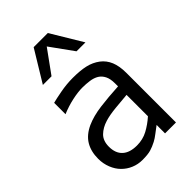

<svg xmlns="http://www.w3.org/2000/svg" viewBox="-232 -852 955 955"><g transform="rotate(-45 245.0 -375.0)"><path d="M356.4 -120.3V-270.8Q319.8 -267.8 272.3 -263.1Q224.8 -258.4 195.5 -249Q159.4 -238.1 135.6 -215.1Q111.9 -192.1 111.9 -150.5Q111.9 -104.5 138.4 -80.2Q164.9 -55.9 214.9 -55.9Q256.9 -55.9 291.1 -74.3Q325.2 -92.6 356.4 -120.3ZM356.4 -59.4Q338.1 -46 320.3 -32.2Q302.5 -18.3 286.6 -9.9Q263.9 2 242.8 8.2Q221.8 14.4 183.7 14.4Q152.5 14.4 124.8 2.7Q97 -8.9 76.2 -30.2Q55.9 -50.5 43.8 -80.9Q31.7 -111.4 31.7 -145.5Q31.7 -197.5 53.7 -233.9Q75.7 -270.3 123.3 -292.1Q166.3 -311.4 225 -319.1Q283.7 -326.7 356.4 -330.7V-352Q356.4 -383.7 346.5 -403.5Q336.6 -423.3 319.3 -434.2Q301.5 -445 276.7 -448.5Q252 -452 226.2 -452Q195.5 -452 154.5 -443.1Q113.4 -434.2 73.3 -417.3H73.8V-497.5Q94.1 -503 138.6 -511.4Q183.2 -519.8 226.7 -519.8Q279.2 -519.8 314.9 -511.6Q350.5 -503.5 379.2 -482.2Q406.4 -461.4 419.8 -429Q433.2 -396.5 433.2 -349V0H356.4ZM396.5 -600H333.7L246 -721.8L157.9 -600H97L197.5 -765.3H297Z"/></g></svg>

Font: Shan Wanhai
Style: Regular
Weight: 400
Designer: Khon Soe Zaw Thu
Foundry: Shan Unicode
Version: Version 1.00 June 3, 2017, initial release